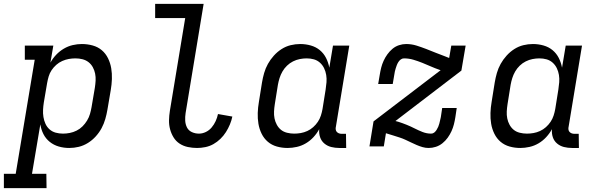

<svg xmlns="http://www.w3.org/2000/svg" viewBox="-66 -755 3086 990"><path d="M174 215H-46V141H15L113 -447H62V-520H209L194 -432Q206 -454 223.5 -472.5Q241 -491 263 -504Q285 -517 309 -522.5Q333 -528 356 -528Q385 -528 412 -520.5Q439 -513 459 -496Q479 -479 491 -454.5Q503 -430 507.5 -403Q512 -376 511 -347.5Q510 -319 505 -290L488 -190Q484 -166 477 -141.5Q470 -117 458 -94.5Q446 -72 428 -52Q410 -32 387.5 -18Q365 -4 340.5 2Q316 8 291 8Q263 8 237 0.5Q211 -7 190.5 -23.5Q170 -40 158 -63.5Q146 -87 142 -114L99 141H173ZM259 -66Q276 -66 294 -69.5Q312 -73 329 -81.5Q346 -90 359.5 -103.5Q373 -117 383 -133.5Q393 -150 398 -167.5Q403 -185 406 -202L423 -302Q426 -321 427 -339.5Q428 -358 424.5 -375.5Q421 -393 412.5 -408.5Q404 -424 390.5 -434.5Q377 -445 359.5 -449.5Q342 -454 323 -454Q306 -454 289 -451Q272 -448 255 -440.5Q238 -433 224 -420.5Q210 -408 200 -393Q190 -378 185 -361Q180 -344 177 -327L160 -227Q157 -208 156 -189Q155 -170 158 -151.5Q161 -133 168.5 -116.5Q176 -100 189.5 -88Q203 -76 221 -71Q239 -66 259 -66Z M950 8Q926 8 902.5 3Q879 -2 860 -14.5Q841 -27 829 -46.5Q817 -66 811 -88.5Q805 -111 805.5 -135Q806 -159 810 -184L889 -662H734V-735H984L891 -172Q888 -152 889 -133Q890 -114 898 -98Q906 -82 923 -74Q940 -66 960 -66Q978 -66 995.5 -74.5Q1013 -83 1025.5 -98Q1038 -113 1046 -130.5Q1054 -148 1058 -167L1132 -154Q1128 -134 1119.5 -113.5Q1111 -93 1099 -74Q1087 -55 1070.5 -39Q1054 -23 1034.5 -12Q1015 -1 993 3.5Q971 8 950 8Z M1417 8Q1388 8 1361.5 0.5Q1335 -7 1315 -24Q1295 -41 1283 -65.5Q1271 -90 1266.5 -117Q1262 -144 1263 -172.5Q1264 -201 1269 -230L1285 -330Q1289 -354 1296 -378.5Q1303 -403 1315.5 -425.5Q1328 -448 1346 -468Q1364 -488 1386 -502Q1408 -516 1432.5 -522Q1457 -528 1482 -528Q1510 -528 1536.5 -520.5Q1563 -513 1583 -496.5Q1603 -480 1615 -456.5Q1627 -433 1632 -406L1651 -520H1735L1666 -102Q1664 -95 1665 -87.5Q1666 -80 1670.5 -75Q1675 -70 1681.5 -67.5Q1688 -65 1696 -65H1718L1719 8H1684Q1662 8 1642 3Q1622 -2 1606.5 -15Q1591 -28 1584.5 -47.5Q1578 -67 1580 -89Q1568 -67 1550.5 -48Q1533 -29 1511 -16Q1489 -3 1464.5 2.5Q1440 8 1417 8ZM1451 -66Q1468 -66 1485 -69Q1502 -72 1518.5 -79.5Q1535 -87 1549 -99.5Q1563 -112 1573 -127Q1583 -142 1588.5 -159Q1594 -176 1597 -193L1613 -293Q1616 -312 1617.5 -331Q1619 -350 1616 -368.5Q1613 -387 1605 -403.5Q1597 -420 1583.5 -432Q1570 -444 1552.5 -449Q1535 -454 1515 -454Q1498 -454 1480 -450.5Q1462 -447 1445 -438.5Q1428 -430 1414 -416.5Q1400 -403 1390.5 -386.5Q1381 -370 1375.5 -352.5Q1370 -335 1367 -318L1351 -218Q1348 -199 1347 -180.5Q1346 -162 1349.5 -144.5Q1353 -127 1361.5 -111.5Q1370 -96 1383 -85.5Q1396 -75 1414 -70.5Q1432 -66 1451 -66Z M2144 8Q2128 8 2112.5 3.5Q2097 -1 2082 -7.5Q2067 -14 2052.5 -21Q2038 -28 2024 -34.5Q2010 -41 1994.5 -46Q1979 -51 1963 -56L1924 -68L1913 0H1839L1860 -129L2206 -393L2200 -395Q2177 -403 2155.5 -412.5Q2134 -422 2111.5 -431Q2089 -440 2065.5 -447Q2042 -454 2017 -454Q2008 -454 2000.5 -448.5Q1993 -443 1988 -435Q1983 -427 1980 -419Q1977 -411 1974.5 -403Q1972 -395 1970 -386.5Q1968 -378 1967 -369L1959 -322H1884L1892 -369Q1895 -388 1899.5 -406Q1904 -424 1912 -441.5Q1920 -459 1931.5 -475Q1943 -491 1958 -503.5Q1973 -516 1991.5 -522Q2010 -528 2028 -528Q2056 -528 2081.5 -520Q2107 -512 2131.5 -502.5Q2156 -493 2180.5 -483Q2205 -473 2230 -464L2250 -456L2261 -520H2335L2313 -391L1973 -131L1988 -127Q2010 -120 2031 -111.5Q2052 -103 2071.5 -93Q2091 -83 2112.5 -74.5Q2134 -66 2157 -66Q2166 -66 2173 -71.5Q2180 -77 2185 -85Q2190 -93 2193.5 -101Q2197 -109 2199 -117Q2201 -125 2203 -133.5Q2205 -142 2207 -151L2214 -198H2289L2282 -151Q2279 -132 2274.5 -114Q2270 -96 2262 -78.5Q2254 -61 2242.5 -45Q2231 -29 2215.5 -16.5Q2200 -4 2181.5 2Q2163 8 2144 8Z M2617 8Q2588 8 2561.5 0.5Q2535 -7 2515 -24Q2495 -41 2483 -65.5Q2471 -90 2466.5 -117Q2462 -144 2463 -172.5Q2464 -201 2469 -230L2485 -330Q2489 -354 2496 -378.5Q2503 -403 2515.5 -425.5Q2528 -448 2546 -468Q2564 -488 2586 -502Q2608 -516 2632.5 -522Q2657 -528 2682 -528Q2710 -528 2736.5 -520.5Q2763 -513 2783 -496.5Q2803 -480 2815 -456.5Q2827 -433 2832 -406L2851 -520H2935L2866 -102Q2864 -95 2865 -87.5Q2866 -80 2870.5 -75Q2875 -70 2881.5 -67.5Q2888 -65 2896 -65H2918L2919 8H2884Q2862 8 2842 3Q2822 -2 2806.5 -15Q2791 -28 2784.5 -47.5Q2778 -67 2780 -89Q2768 -67 2750.5 -48Q2733 -29 2711 -16Q2689 -3 2664.5 2.5Q2640 8 2617 8ZM2651 -66Q2668 -66 2685 -69Q2702 -72 2718.5 -79.5Q2735 -87 2749 -99.5Q2763 -112 2773 -127Q2783 -142 2788.5 -159Q2794 -176 2797 -193L2813 -293Q2816 -312 2817.5 -331Q2819 -350 2816 -368.5Q2813 -387 2805 -403.5Q2797 -420 2783.5 -432Q2770 -444 2752.5 -449Q2735 -454 2715 -454Q2698 -454 2680 -450.5Q2662 -447 2645 -438.5Q2628 -430 2614 -416.5Q2600 -403 2590.5 -386.5Q2581 -370 2575.5 -352.5Q2570 -335 2567 -318L2551 -218Q2548 -199 2547 -180.5Q2546 -162 2549.5 -144.5Q2553 -127 2561.5 -111.5Q2570 -96 2583 -85.5Q2596 -75 2614 -70.5Q2632 -66 2651 -66Z"/></svg>

Font: Iosevka HT Extended
Style: Italic
Weight: 400
Width: 7
Italic angle: -9°
Monospace: yes
Designer: Belleve Invis
Foundry: Belleve Invis
Version: Version 32.3.0; ttfautohint (v1.8.4)